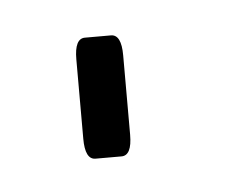

<svg xmlns="http://www.w3.org/2000/svg" viewBox="-25 -120 177 147"><g transform="rotate(-5 63.0 -46.5)"><path d="M64 0H44Q36 0 36 -16V-77Q36 -93 44 -93H64Q72 -93 72 -77V-16Q72 0 64 0Z"/></g></svg>

Font: Chathura
Style: Bold
Weight: 700
Designer: Appaji Ambarisha Darbha
Foundry: Aditya Fonts
Version: Version 1.002 2016